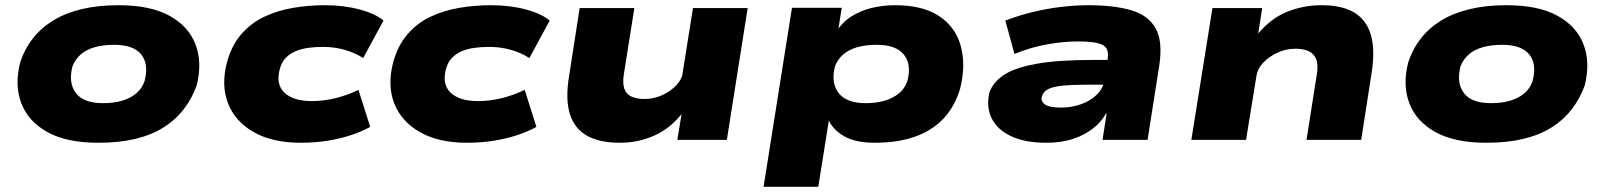

<svg xmlns="http://www.w3.org/2000/svg" viewBox="-20 -537 6161 737"><path d="M357 11Q236 11 162 -30Q88 -71 61.5 -141.5Q35 -212 58 -299Q75 -350 106.5 -390Q138 -430 184.5 -458.5Q231 -487 293.5 -502Q356 -517 435 -517Q557 -517 630.5 -476.5Q704 -436 730.5 -366.5Q757 -297 735 -209Q717 -159 685.5 -118Q654 -77 608 -48Q562 -19 500 -4Q438 11 357 11ZM375 -141Q417 -141 449 -150.5Q481 -160 503 -178.5Q525 -197 535 -226Q552 -290 522.5 -327.5Q493 -365 418 -365Q377 -365 344.5 -356Q312 -347 290.5 -328.5Q269 -310 258 -282Q242 -218 271.5 -179.5Q301 -141 375 -141Z M1134 11Q1027 11 955.5 -29Q884 -69 856 -138.5Q828 -208 851 -297Q869 -363 906.5 -406Q944 -449 995 -473Q1046 -497 1105.5 -507Q1165 -517 1227 -517Q1300 -517 1361 -500.5Q1422 -484 1452 -458L1374 -314Q1342 -335 1302 -346Q1262 -357 1221 -357Q1191 -357 1164.5 -353.5Q1138 -350 1116 -341Q1094 -332 1077.5 -315.5Q1061 -299 1054 -272Q1038 -213 1072 -181Q1106 -149 1177 -149Q1223 -149 1269 -160.5Q1315 -172 1356 -192L1401 -50Q1369 -32 1328 -18.5Q1287 -5 1238.5 3Q1190 11 1134 11Z M1772 11Q1665 11 1593.5 -29Q1522 -69 1494 -138.5Q1466 -208 1489 -297Q1507 -363 1544.5 -406Q1582 -449 1633 -473Q1684 -497 1743.5 -507Q1803 -517 1865 -517Q1938 -517 1999 -500.5Q2060 -484 2090 -458L2012 -314Q1980 -335 1940 -346Q1900 -357 1859 -357Q1829 -357 1802.5 -353.5Q1776 -350 1754 -341Q1732 -332 1715.5 -315.5Q1699 -299 1692 -272Q1676 -213 1710 -181Q1744 -149 1815 -149Q1861 -149 1907 -160.5Q1953 -172 1994 -192L2039 -50Q2007 -32 1966 -18.5Q1925 -5 1876.5 3Q1828 11 1772 11Z M2359 11Q2282 11 2233.5 -16Q2185 -43 2167.5 -99.5Q2150 -156 2164 -242L2205 -506H2415L2375 -254Q2369 -218 2376.5 -196.5Q2384 -175 2404.5 -166Q2425 -157 2454 -157Q2490 -157 2522.5 -172Q2555 -187 2576.5 -210.5Q2598 -234 2600 -255L2640 -506H2850L2770 0H2580L2597 -104H2600Q2555 -45 2492.5 -17Q2430 11 2359 11Z M2911 180 3020 -507H3211L3196 -411H3188Q3210 -449 3246 -472.5Q3282 -496 3325.5 -506.5Q3369 -517 3416 -517Q3523 -517 3586 -474.5Q3649 -432 3668.5 -358.5Q3688 -285 3665 -195Q3643 -124 3599 -79Q3555 -34 3489.5 -11.5Q3424 11 3337 11Q3264 11 3220.5 -14Q3177 -39 3161 -76L3162 -77L3121 180ZM3303 -141Q3344 -141 3376 -150.5Q3408 -160 3430.5 -178.5Q3453 -197 3463 -226Q3480 -290 3449.5 -327.5Q3419 -365 3346 -365Q3305 -365 3273 -356.5Q3241 -348 3218.5 -329.5Q3196 -311 3185 -282Q3169 -218 3199.5 -179.5Q3230 -141 3303 -141Z M3996 11Q3914 11 3860.5 -14.5Q3807 -40 3786 -84Q3765 -128 3778 -182Q3791 -220 3831.5 -248Q3872 -276 3955 -291.5Q4038 -307 4177 -307H4262L4248 -212H4163Q4101 -212 4062.5 -208.5Q4024 -205 4004.5 -195.5Q3985 -186 3980 -168Q3973 -150 3990 -137Q4007 -124 4053 -124Q4091 -124 4127 -136Q4163 -148 4188.5 -172Q4214 -196 4219 -229L4232 -313Q4238 -353 4210.5 -365.5Q4183 -378 4118 -378Q4064 -378 4001 -367Q3938 -356 3874 -330L3839 -458Q3891 -478 3945 -491Q3999 -504 4053 -510.5Q4107 -517 4158 -517Q4255 -517 4321 -498Q4387 -479 4415.5 -429Q4444 -379 4430 -286L4385 0H4212L4228 -102H4226Q4207 -68 4174.5 -43Q4142 -18 4098 -3.5Q4054 11 3996 11Z M4553 0 4634 -506H4825L4809 -404H4806Q4857 -466 4920 -491.5Q4983 -517 5053 -517Q5131 -517 5178 -489Q5225 -461 5242 -403.5Q5259 -346 5245 -257L5205 0H4995L5034 -247Q5041 -288 5032.5 -309.5Q5024 -331 5003.5 -340.5Q4983 -350 4953 -350Q4916 -350 4883 -334.5Q4850 -319 4828.5 -296Q4807 -273 4803 -246L4763 0Z M5685 11Q5564 11 5490 -30Q5416 -71 5389.5 -141.5Q5363 -212 5386 -299Q5403 -350 5434.5 -390Q5466 -430 5512.5 -458.5Q5559 -487 5621.5 -502Q5684 -517 5763 -517Q5885 -517 5958.5 -476.5Q6032 -436 6058.5 -366.5Q6085 -297 6063 -209Q6045 -159 6013.5 -118Q5982 -77 5936 -48Q5890 -19 5828 -4Q5766 11 5685 11ZM5703 -141Q5745 -141 5777 -150.5Q5809 -160 5831 -178.5Q5853 -197 5863 -226Q5880 -290 5850.5 -327.5Q5821 -365 5746 -365Q5705 -365 5672.5 -356Q5640 -347 5618.5 -328.5Q5597 -310 5586 -282Q5570 -218 5599.5 -179.5Q5629 -141 5703 -141Z"/></svg>

Font: Nunito Sans 7pt Expanded Black
Style: Italic
Weight: 900
Width: 7
Italic angle: -9°
Designer: Vernon Adams
Foundry: Vernon Adams
Version: Version 3.101;gftools[0.9.27]